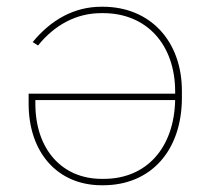

<svg xmlns="http://www.w3.org/2000/svg" viewBox="-20 -545 622 570"><path d="M285 -525H281C201 -525 132 -487 77 -420L93 -410C142 -471 207 -506 280 -506H286C416 -506 500 -412 500 -273V-267H65V-237C65 -92 151 5 282 5H286C428 5 520 -98 520 -255V-275C520 -423 426 -525 285 -525ZM500 -248C497 -106 415 -14 288 -14H282C163 -14 85 -103 85 -237V-248Z"/></svg>

Font: Fixel Text Thin
Style: Regular
Weight: 100
Width: 4
Designer: AlfaBravo + MacPaw
Foundry: Kyrylo Tkachov, Marchela Mozhyna, Serhii Makarenko, Maria Weinstein, Zakhar Kryvoshyya
Version: Version 1.211